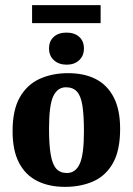

<svg xmlns="http://www.w3.org/2000/svg" viewBox="-20 -718 518 748"><path d="M307 -206Q307 -269 301 -307Q295 -345 279.5 -361.5Q264 -378 237 -378Q204 -378 187.5 -343Q171 -308 171 -217Q171 -154 177.5 -116Q184 -78 199 -61Q214 -44 241 -44Q274 -44 290.5 -79.5Q307 -115 307 -206ZM29 -207Q29 -290 57.5 -339.5Q86 -389 135 -411Q184 -433 245 -433Q309 -433 354 -409.5Q399 -386 423.5 -338Q448 -290 448 -216Q448 -132 420 -82.5Q392 -33 343.5 -11.5Q295 10 233 10Q170 10 124 -13.5Q78 -37 53.5 -85Q29 -133 29 -207ZM240 -466Q209.5 -466 190.2 -483.3Q171 -500.6 171 -529Q171 -558 189.5 -574.5Q208 -591 239 -591Q270 -591 288.5 -574.5Q307 -558 307 -529Q307 -500.6 288.3 -483.3Q269.6 -466 240 -466ZM105 -698H372V-628H105Z"/></svg>

Font: Rasa
Style: Regular
Weight: 400
Designer: Anna Giedrys (Yrsa+Rasa design), David Brezina (Yrsa art-direction, Rasa art-direction, design)
Foundry: Rosetta Type Foundry
Version: Version 2.004